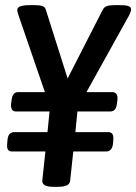

<svg xmlns="http://www.w3.org/2000/svg" viewBox="-20 -722 528 744"><path d="M26 -135Q4 -135 8 -166L9 -180Q12 -210 35 -210H164L172 -290H42Q20 -290 23 -321L25 -334Q28 -365 50 -365H154L52 -662Q50 -669 48.5 -674Q47 -679 47 -684Q47 -702 95 -702H117Q134 -702 144.5 -698.5Q155 -695 158 -683L242 -418L377 -682Q383 -695 394.5 -698.5Q406 -702 425 -702H446Q469 -702 478.5 -698Q488 -694 488 -686Q488 -681 485.5 -674.5Q483 -668 480 -662L315 -365H415Q438 -365 435 -334L433 -320Q430 -290 407 -290H280L272 -210H400Q422 -210 419 -179L418 -165Q414 -135 391 -135H264L252 -23Q251 -10 239.5 -4Q228 2 203 2H187Q141 2 144 -24L156 -135Z"/></svg>

Font: Asap Condensed Condensed Medium
Style: Italic
Weight: 500
Width: 3
Italic angle: -6°
Designer: Pablo Cosgaya
Foundry: Omnibus-Type
Version: Version 3.001; ttfautohint (v1.8.4.7-5d5b)